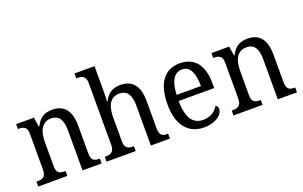

<svg xmlns="http://www.w3.org/2000/svg" viewBox="-89 -1152 2457 1555"><g transform="rotate(-20 1140.0 -375.0)"><path d="M25 0H276V-42H271C231 -42 199 -49 199 -109V-320C199 -406 226 -483 310 -483C381 -483 407 -432 407 -346V0H572V-42H567C526 -42 498 -51 498 -114V-350C498 -487 441 -546 344 -546C282 -546 236 -527 200 -455H195L183 -536H30V-494H35C75 -494 108 -485 108 -426V-114C108 -51 74 -42 33 -42H25Z M614 0H865V-42H862C821 -42 787 -49 787 -109V-320C787 -419 821 -483 897 -483C969 -483 996 -433 996 -346V0H1160V-42H1157C1116 -42 1087 -51 1087 -114V-350C1087 -487 1030 -546 927 -546C858 -546 814 -510 788 -455H784C784 -458 787 -502 787 -537V-760H614V-718H621C660 -718 696 -709 696 -650V-114C696 -51 662 -42 621 -42H614Z M1452 10C1565 10 1618 -49 1618 -90C1618 -107 1608 -119 1598 -123C1576 -85 1532 -50 1468 -50C1379 -50 1332 -115 1330 -262H1637V-306C1637 -464 1564 -546 1443 -546C1311 -546 1236 -451 1236 -264C1236 -91 1316 10 1452 10ZM1542 -314H1332C1337 -430 1374 -493 1443 -493C1515 -493 1541 -421 1542 -314Z M1708 0H1959V-42H1954C1914 -42 1882 -49 1882 -109V-320C1882 -406 1909 -483 1993 -483C2064 -483 2090 -432 2090 -346V0H2255V-42H2250C2209 -42 2181 -51 2181 -114V-350C2181 -487 2124 -546 2027 -546C1965 -546 1919 -527 1883 -455H1878L1866 -536H1713V-494H1718C1758 -494 1791 -485 1791 -426V-114C1791 -51 1757 -42 1716 -42H1708Z"/></g></svg>

Font: Noto Serif Lao SemiCondensed
Style: Regular
Weight: 400
Width: 4
Designer: Monotype Design Team
Foundry: Monotype Imaging Inc.
Version: Version 2.003